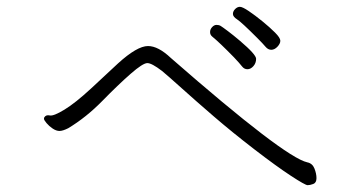

<svg xmlns="http://www.w3.org/2000/svg" viewBox="-20 -660 1040 563"><path d="M734 -549Q751 -532 758.5 -523Q766 -514 775.5 -514Q785 -514 793.5 -523Q802 -532 802 -540.5Q802 -549 786.5 -564.5Q771 -580 749.5 -597.5Q728 -615 709.5 -627.5Q691 -640 683.5 -640Q676 -640 669.5 -633.5Q663 -627 663 -619Q663 -611 675.5 -603Q688 -595 734 -549ZM666 -492Q683 -474 689.5 -465.5Q696 -457 705.5 -457Q715 -457 723 -466Q731 -475 731 -487.5Q731 -500 684 -540Q664 -557 648 -569Q632 -581 627 -584Q622 -587 615 -587Q608 -587 602 -580.5Q596 -574 596 -566Q596 -558 602 -553Q623 -536 666 -492ZM481 -490Q444 -525 414 -525Q382 -525 326 -474Q293 -443 247 -400.5Q201 -358 169 -338.5Q137 -319 126 -321.5Q115 -324 110 -316Q109 -315 109 -311.5Q109 -308 116.5 -299Q124 -290 134.5 -283Q145 -276 154.5 -276Q164 -276 180 -284Q233 -316 280 -364Q327 -412 363 -443.5Q399 -475 412 -475Q425 -475 455 -452Q472 -438 512 -402Q552 -366 606.5 -319Q661 -272 726 -222Q791 -172 833 -144.5Q875 -117 882 -117Q889 -117 898.5 -120.5Q908 -124 908 -137.5Q908 -151 902 -166Q896 -181 881 -184Q814 -199 481 -490Z"/></svg>

Font: LXGW WenKai Mono TC Light
Style: Regular
Weight: 300
Designer: LXGW / Fontworks Inc.
Foundry: LXGW / Fontworks Inc.
Version: Version 1.330